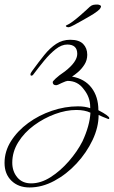

<svg xmlns="http://www.w3.org/2000/svg" viewBox="-105 -419 501 845"><path d="M25 406Q-24 406 -54.5 376.5Q-85 347 -85 298Q-85 247 -56.5 202Q-28 157 19 122.5Q66 88 123.5 68.5Q181 49 238 49Q254 49 267 51Q280 53 292 57V52Q292 8 263 -27Q237 -63 192 -63Q187 -63 167 -54Q148 -44 142 -44Q127 -44 127 -58Q127 -61 140 -73.5Q153 -86 181 -105Q235 -147 235 -182Q235 -223 191 -223Q166 -223 140 -202.5Q114 -182 89 -151.5Q64 -121 40 -89Q37 -86 33 -86Q29 -86 29 -91Q29 -97 36 -106Q65 -146 90 -177Q115 -208 142.5 -226Q170 -244 204 -244Q243 -244 261 -225.5Q279 -207 279 -178Q279 -154 266.5 -134.5Q254 -115 238 -101.5Q222 -88 212 -82Q268 -72 298 -32.5Q328 7 328 66Q376 91 376 101Q376 105 372 105Q359 100 348 95.5Q337 91 329 87Q329 141 302.5 197Q276 253 232 300.5Q188 348 134 377Q80 406 25 406ZM32 388Q75 388 118 360.5Q161 333 198 290.5Q235 248 258 203Q290 134 293 77Q268 65 231 65Q186 65 137 83Q88 101 45 132.5Q2 164 -24.5 206.5Q-51 249 -51 297Q-51 335 -29 361.5Q-7 388 32 388ZM201 -300Q197 -298 190.5 -300Q184 -302 185 -306L188 -308Q200 -313 216 -325Q232 -337 248 -351Q264 -365 275.5 -375.5Q287 -386 290 -389Q298 -396 305.5 -397.5Q313 -399 323 -399Q330 -399 335.5 -396Q341 -393 339 -388Q338 -384 333 -378Q328 -372 307 -358Q306 -357 290.5 -348Q275 -339 255.5 -328Q236 -317 220 -308.5Q204 -300 201 -300Z"/></svg>

Font: Lavishly Yours
Style: Regular
Weight: 400
Designer: Robert E. Leuschke
Foundry: Robert E. Leuschke
Version: Version 1.010; ttfautohint (v1.8.3)